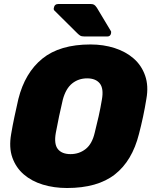

<svg xmlns="http://www.w3.org/2000/svg" viewBox="-20 -933 767 963"><path d="M316 10Q251 10 195 -7Q139 -24 99.5 -58Q60 -92 42 -142.5Q24 -193 36 -261Q43 -303 52.5 -347.5Q62 -392 72 -436Q105 -568 192.5 -639Q280 -710 434 -710Q499 -710 555 -692Q611 -674 650.5 -639.5Q690 -605 708 -553.5Q726 -502 714 -436Q707 -392 697.5 -347.5Q688 -303 677 -261Q643 -126 556 -58Q469 10 316 10ZM334 -160Q377 -160 409.5 -185.5Q442 -211 455 -267Q466 -310 475 -350.5Q484 -391 491 -433Q501 -489 480.5 -514.5Q460 -540 417 -540Q374 -540 342 -514.5Q310 -489 295 -433Q285 -391 276.5 -350.5Q268 -310 260 -267Q250 -211 270 -185.5Q290 -160 334 -160ZM404 -750Q389 -750 382 -754.5Q375 -759 368 -766L253 -880Q248 -885 250 -893Q253 -913 273 -913H433Q445 -913 451.5 -909.5Q458 -906 466 -894L535 -779Q539 -774 537 -766Q534 -750 518 -750Z"/></svg>

Font: Rubik ExtraBold
Style: Italic
Weight: 800
Italic angle: -12°
Designer: Hubert and Fischer
Foundry: Hubert and Fischer
Version: Version 2.300;gftools[0.9.30]